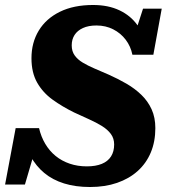

<svg xmlns="http://www.w3.org/2000/svg" viewBox="-48 -740 681 770"><path d="M313.2 10Q255 10 209 -4.3Q163 -18.6 129.7 -46.2Q96.4 -73.8 74.9 -113.3Q53.4 -152.8 43.2 -203.6Q54.6 -195.2 68.1 -188.2Q81.6 -181.2 92.1 -177.4Q102.6 -173.6 102.6 -172.4L52 0H-27.6L14.8 -226.2H108.6Q116.6 -191.6 133.6 -163Q150.6 -134.4 175.2 -114.4Q199.8 -94.4 231.5 -83.6Q263.2 -72.8 300.2 -72.8Q336 -72.8 360.4 -82.9Q384.8 -93 397.3 -112.7Q409.8 -132.4 409.8 -160.6Q409.8 -185 396.6 -202.8Q383.4 -220.6 360.8 -234.6Q338.2 -248.6 309.4 -261.5Q280.6 -274.4 248.8 -289.2Q201.6 -312.4 162.7 -340.5Q123.8 -368.6 101 -408.7Q78.2 -448.8 78.2 -506.4Q78.2 -569.2 107.5 -617.4Q136.8 -665.6 192.2 -692.8Q247.6 -720 325.2 -720Q386.2 -720 431.2 -698.6Q476.2 -677.2 503.4 -638.8Q530.6 -600.4 538.6 -549Q529.6 -555.4 519 -557.6Q508.4 -559.8 498.7 -561.2Q489 -562.6 480.4 -565.8L525.6 -705.2H600.6L567 -520.4H483Q476.2 -554.2 456.2 -580.6Q436.2 -607 406 -622.4Q375.8 -637.8 338.8 -637.8Q306.8 -637.8 284.6 -627.6Q262.4 -617.4 251 -599.7Q239.6 -582 239.6 -558.2Q239.6 -534.4 251.4 -517.9Q263.2 -501.4 283.6 -489.1Q304 -476.8 330.8 -465.3Q357.6 -453.8 387.6 -440.8Q425.4 -424 459.2 -404.4Q493 -384.8 519.1 -359.5Q545.2 -334.2 560.1 -301.5Q575 -268.8 575 -226.2Q575 -172 556.7 -128.4Q538.4 -84.8 504 -54Q469.6 -23.2 421.4 -6.6Q373.2 10 313.2 10Z"/></svg>

Font: Roboto Serif 20pt
Style: Italic
Weight: 400
Italic angle: -10°
Designer: Greg Gazdowicz
Foundry: Commercial Type
Version: Version 1.008